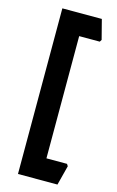

<svg xmlns="http://www.w3.org/2000/svg" viewBox="-133 -803 602 991"><g transform="rotate(15 167.5 -307.5)"><path d="M302 19 309 30 282 135H71V-750H282L309 -645L302 -634H192V19Z"/></g></svg>

Font: Farro Medium
Style: Regular
Weight: 500
Designer: Aceler Chua
Foundry: Grayscale Limited
Version: Version 1.101